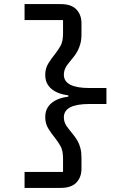

<svg xmlns="http://www.w3.org/2000/svg" viewBox="-20 -780 640 938"><path d="M276 -760Q329 -760 353.5 -733.5Q378 -707 378 -667V-612Q378 -586 372.5 -566Q367 -546 359 -531Q351 -516 341 -503.5Q331 -491 322 -480Q305 -460 298.5 -445.5Q292 -431 292 -415Q292 -350 417 -350H500V-272H417Q292 -272 292 -207Q292 -191 298.5 -176.5Q305 -162 322 -142Q331 -130 341 -118Q351 -106 359.5 -90.5Q368 -75 373 -55.5Q378 -36 378 -10V45Q378 85 353.5 111.5Q329 138 276 138H100V60H288V-4Q288 -44 276 -65.5Q264 -87 248 -107Q231 -128 216 -152Q201 -176 201 -208Q201 -250 230.5 -275.5Q260 -301 314 -308V-314Q260 -321 230.5 -346.5Q201 -372 201 -414Q201 -446 216 -470Q231 -494 248 -515Q264 -535 276 -556.5Q288 -578 288 -618V-682H100V-760Z"/></svg>

Font: IBM Plaex Mono Medium
Style: Regular
Weight: 500
Designer: Mike Abbink, Paul van der Laan, Pieter van Rosmalen
Foundry: Bold Monday
Version: Version 2.003